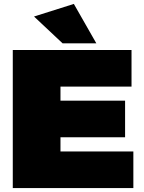

<svg xmlns="http://www.w3.org/2000/svg" viewBox="-20 -955 730 975"><path d="M44.9 0V-701.2H647.9V-515.1H287.1V-443.8H615.2V-257.8H287.1V-186H657.2V0ZM152.8 -871.1 355 -935.1 469.2 -734.9H297.9Z"/></svg>

Font: Trueno UltraBlack
Style: Regular
Weight: 950
Designer: Julieta Ulanovsky
Foundry: Julieta Ulanovsky
Version: Version 3.001b | FøM Fix